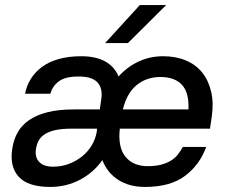

<svg xmlns="http://www.w3.org/2000/svg" viewBox="-20 -730 895 758"><path d="M179 8Q91 8 54.5 -31.5Q18 -71 28 -140Q33 -177 49 -206Q65 -235 94.5 -255.5Q124 -276 167.5 -287Q211 -298 272 -298H374L380 -340Q386 -382 364.5 -405Q343 -428 290 -428Q238 -428 212.5 -409Q187 -390 179 -360H79Q85 -392 102 -419Q119 -446 146 -466Q173 -486 212 -497Q251 -508 301 -508Q359 -508 396 -487Q433 -466 448 -428Q482 -466 527 -487Q572 -508 624 -508Q674 -508 713.5 -491.5Q753 -475 778 -444Q803 -413 813.5 -368.5Q824 -324 816 -269L809 -222H453Q445 -148 475.5 -111Q506 -74 563 -74Q593 -74 614.5 -79.5Q636 -85 652.5 -94.5Q669 -104 680.5 -118Q692 -132 702 -150H794Q769 -80 711 -36Q653 8 552 8Q491 8 447.5 -19.5Q404 -47 384 -98Q349 -48 295 -20Q241 8 179 8ZM190 -72Q223 -72 252 -83Q281 -94 304 -112.5Q327 -131 342 -156Q357 -181 362 -210L363 -222H261Q224 -222 199 -216.5Q174 -211 157.5 -200.5Q141 -190 133 -175.5Q125 -161 122 -142Q117 -110 134.5 -91Q152 -72 190 -72ZM613 -426Q559 -426 520 -394.5Q481 -363 465 -298H724Q727 -364 698.5 -395Q670 -426 613 -426ZM532 -710H636L485 -560H395Z"/></svg>

Font: Retni Sans Medium
Style: Italic
Weight: 500
Italic angle: -8°
Designer: Vitaly Kuzmin
Foundry: ParaType Ltd.
Version: Version 1.00;June 10, 2019;FontCreator 11.5.0.2425 64-bit; t